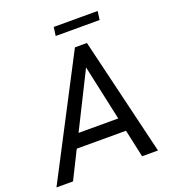

<svg xmlns="http://www.w3.org/2000/svg" viewBox="-168 -956 955 1068"><g transform="rotate(-20 309.5 -422.0)"><path d="M-18 0 345 -697H416L583 0H489L365 -571L80 0ZM152 -164 191 -243H443L461 -164ZM266 -793 273 -844H533L526 -793Z"/></g></svg>

Font: Hanken Grotesk
Style: Italic
Weight: 400
Italic angle: -8°
Designer: Alfredo Marco Pradil
Foundry: Hanken Design Co.
Version: Version 3.013